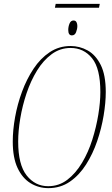

<svg xmlns="http://www.w3.org/2000/svg" viewBox="-20 -962 577 993"><path d="M264 -922 268 -942H496L492 -922ZM352 -779Q333 -779 333 -807Q333 -824 339.5 -840Q346 -856 360 -856Q371 -856 375.5 -847.5Q380 -839 380 -828Q380 -812 373.5 -795.5Q367 -779 352 -779ZM230 11Q180 11 138 -14.5Q96 -40 71 -93Q46 -146 46 -230Q46 -289 58 -356Q70 -423 94 -488Q118 -553 153.5 -606.5Q189 -660 237 -692Q285 -724 345 -724Q392 -724 433.5 -701Q475 -678 501 -626Q527 -574 527 -486Q527 -431 516 -364.5Q505 -298 482.5 -232Q460 -166 425 -111Q390 -56 341.5 -22.5Q293 11 230 11ZM229 1Q285 1 328.5 -32.5Q372 -66 404.5 -120.5Q437 -175 457.5 -240Q478 -305 488.5 -369.5Q499 -434 499 -486Q499 -608 456 -661Q413 -714 345 -714Q291 -714 247.5 -682Q204 -650 171.5 -597Q139 -544 117.5 -480Q96 -416 85 -350.5Q74 -285 74 -230Q74 -110 118 -54.5Q162 1 229 1Z"/></svg>

Font: Noto Serif Display ExtraCondensed Thin
Style: Italic
Weight: 100
Width: 2
Italic angle: -12°
Designer: Monotype Design Team
Foundry: Monotype Imaging Inc.
Version: Version 2.009